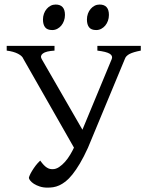

<svg xmlns="http://www.w3.org/2000/svg" viewBox="-20 -819 645 853"><path d="M605.5 -594.2Q572.3 -587.9 555.7 -579.3Q539.1 -570.8 534.7 -557.1L370.6 -162.1Q352.1 -121.6 335 -92.8Q317.9 -64 302 -44.2Q286.1 -24.4 271.5 -12.9Q256.8 -1.5 243.2 4.6Q229.5 10.7 216.6 12.7Q203.6 14.6 190.9 14.6Q171.9 14.6 156.5 9.5Q141.1 4.4 130.6 -2.4Q120.1 -9.3 114.3 -16.8Q108.4 -24.4 108.4 -28.8Q108.4 -31.7 112.1 -40.3Q115.7 -48.8 122.6 -60.1Q129.4 -71.3 138.4 -83.3Q147.5 -95.2 158.7 -105.5Q167 -93.8 174.3 -86.2Q181.6 -78.6 188.2 -74.5Q194.8 -70.3 200.9 -68.8Q207 -67.4 213.9 -67.4Q228.5 -67.4 242.7 -76.9Q256.8 -86.4 269.3 -100.6Q281.7 -114.7 291.7 -131.6Q301.8 -148.4 308.6 -163.1L84 -557.1Q79.6 -569.8 60.1 -580.1Q40.5 -590.3 9.8 -594.2V-615.2H222.2V-594.2Q184.1 -591.8 170.7 -581.5Q157.2 -571.3 165 -557.1L346.2 -242.7L476.6 -557.1Q481.9 -571.3 467.3 -580.3Q452.6 -589.4 412.6 -594.2V-615.2H605.5ZM463.9 -752.4Q463.9 -738.8 459.5 -726.6Q455.1 -714.4 447.5 -705.3Q439.9 -696.3 429.7 -690.9Q419.4 -685.5 407.2 -685.5Q385.3 -685.5 375.7 -697.8Q366.2 -710 366.2 -732.4Q366.2 -746.1 370.6 -758.3Q375 -770.5 382.8 -779.5Q390.6 -788.6 400.6 -793.7Q410.6 -798.8 422.4 -798.8Q463.9 -798.8 463.9 -752.4ZM268.6 -752.4Q268.6 -738.8 264.2 -726.6Q259.8 -714.4 252.2 -705.3Q244.6 -696.3 234.4 -690.9Q224.1 -685.5 211.9 -685.5Q189.9 -685.5 180.4 -697.8Q170.9 -710 170.9 -732.4Q170.9 -746.1 175.3 -758.3Q179.7 -770.5 187.5 -779.5Q195.3 -788.6 205.3 -793.7Q215.3 -798.8 227.1 -798.8Q268.6 -798.8 268.6 -752.4Z"/></svg>

Font: Gentium Plus
Style: Regular
Weight: 400
Designer: J. Victor Gaultney, Annie Olsen, Iska Routamaa
Foundry: SIL International
Version: Version 1.510